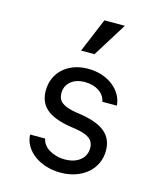

<svg xmlns="http://www.w3.org/2000/svg" viewBox="-122 -905 844 1007"><g transform="rotate(15 300.0 -401.5)"><path d="M97.2 -138Q98.4 -105.4 114.7 -77.8Q131 -50.2 158.6 -29.7Q186.2 -9.2 223.1 2.4Q260 14 302.4 14Q346.4 14 383.5 1.1Q420.6 -11.8 447.1 -34.6Q473.6 -57.4 488.5 -89.3Q503.4 -121.2 503.4 -158.8Q503.4 -222.4 459.7 -258.9Q416 -295.4 322.4 -309.4L297.8 -313Q245.4 -321.6 222.4 -339.6Q199.4 -357.6 199.4 -390.4Q199.4 -430 228.2 -454.1Q257 -478.2 304.6 -478.2Q349.8 -478.2 381.4 -456.9Q413 -435.6 418.4 -402H497.4Q495.2 -434 479.3 -460.9Q463.4 -487.8 437.4 -507.8Q411.4 -527.8 377 -538.9Q342.6 -550 302.6 -550Q261.2 -550 227.1 -537.6Q193 -525.2 168.5 -503Q144 -480.8 130.4 -449.9Q116.8 -419 116.8 -382Q116.8 -318.4 159.2 -282.4Q201.6 -246.4 292.2 -232.4L316.8 -228.8Q372.4 -220.2 396.2 -202.2Q420 -184.2 420 -151Q420 -109.2 388.7 -84Q357.4 -58.8 305.8 -58.8Q281 -58.8 259.1 -65Q237.2 -71.2 220.2 -81.6Q203.2 -92 192.4 -106.7Q181.6 -121.4 179 -138ZM429.6 -817.4H318.6L241.4 -632.4H314.4Z"/></g></svg>

Font: CommitMonoV143 ExtLt
Style: Regular
Weight: 200
Monospace: yes
Designer: Eigil Nikolajsen
Foundry: Eigil Nikolajsen
Version: Version 1.143